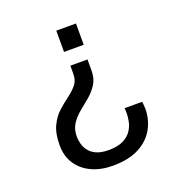

<svg xmlns="http://www.w3.org/2000/svg" viewBox="-127 -635 864 916"><g transform="rotate(-20 305.5 -177.0)"><path d="M292 172Q232 172 185.5 150.5Q139 129 112.5 89Q86 49 86 -6Q86 -66 104 -103.5Q122 -141 148.5 -165Q175 -189 201.5 -208.5Q228 -228 246 -249.5Q264 -271 264 -305V-346H351V-290Q351 -250 333.5 -222Q316 -194 290 -172Q264 -150 238 -129Q212 -108 194.5 -81.5Q177 -55 177 -17Q177 -4 181 15Q185 34 197.5 52.5Q210 71 234.5 83Q259 95 299 95Q346 95 374 80.5Q402 66 416 44.5Q430 23 434.5 0Q439 -23 439 -40Q439 -52 438.5 -59.5Q438 -67 438 -67H527Q527 -67 528.5 -54Q530 -41 530 -32Q530 24 504 70.5Q478 117 425.5 144.5Q373 172 292 172ZM258 -418V-526H358V-418Z"/></g></svg>

Font: Archivo VF Beta
Style: Regular
Weight: 400
Designer: Hector Gatti
Foundry: Omnibus-Type
Version: Version 1.002